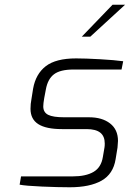

<svg xmlns="http://www.w3.org/2000/svg" viewBox="-20 -786 549 812"><path d="M63 -5 69 -40H287Q343 -40 375.5 -59Q408 -78 415 -122L422 -163Q423 -169 423 -179Q423 -210 404 -225Q385 -240 346 -240H242Q175 -240 142 -261Q109 -282 109 -326Q109 -347 113 -367L120 -411Q131 -473 173.5 -506Q216 -539 302 -539Q341 -539 403 -535.5Q465 -532 501 -527L494 -492H291Q235 -492 208.5 -472Q182 -452 174 -408L167 -371Q163 -348 163 -336Q163 -311 183.5 -300.5Q204 -290 252 -290H357Q412 -290 445.5 -264Q479 -238 479 -190Q479 -182 477 -162L469 -113Q459 -50 409.5 -22Q360 6 275 6Q226 6 157 3Q88 0 63 -5ZM456 -766H509L362 -631H326Z"/></svg>

Font: Exo Light
Style: Italic
Weight: 300
Italic angle: -9°
Designer: Natanael Gama
Foundry: Natanael Gama
Version: Version 1.500; ttfautohint (v1.6)